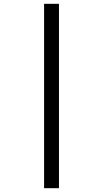

<svg xmlns="http://www.w3.org/2000/svg" viewBox="-20 -843 540 1006"><path d="M211 143V-823H289V143Z"/></svg>

Font: Iosevka SS18
Style: Regular
Weight: 400
Monospace: yes
Designer: Belleve Invis
Foundry: Belleve Invis
Version: Version 25.1.1; ttfautohint (v1.8.4)